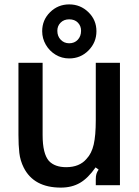

<svg xmlns="http://www.w3.org/2000/svg" viewBox="-20 -843 632 874"><path d="M88 -80Q72 -112 68 -147Q64 -182 64 -229V-557H174V-228Q174 -143 203 -110Q230 -82 281 -82Q342 -82 374 -120Q397 -144 406.5 -185Q416 -226 416 -296V-557H526V0H416V-27Q416 -42 419 -51.5Q422 -61 429 -71L415 -81Q381 -32 344 -10.5Q307 11 257 11Q134 11 88 -80ZM172 -701Q172 -752 208 -787.5Q244 -823 295 -823Q346 -823 382.5 -787.5Q419 -752 419 -701Q419 -650 383 -613.5Q347 -577 295 -577Q261 -577 233 -594Q205 -611 188.5 -639.5Q172 -668 172 -701ZM349 -703Q349 -725 334.5 -740Q320 -755 295 -755Q271 -755 256 -740Q241 -725 241 -703Q241 -678 256.5 -662Q272 -646 295 -646Q319 -646 334 -662Q349 -678 349 -703Z"/></svg>

Font: Open Sauce Sans Medium
Style: Regular
Weight: 500
Designer: Alfredo Marco Pradil
Foundry: Creative Sauce Fz LLC
Version: Version 1.477